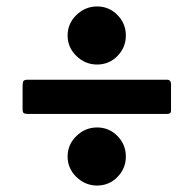

<svg xmlns="http://www.w3.org/2000/svg" viewBox="-20 -690 600 595"><path d="M189.5 -580Q189.5 -617 216.8 -643.5Q244 -670 281 -670Q318 -670 344 -643.5Q370 -617 370 -580Q370 -543 344 -516.5Q318 -490 281 -490Q244 -490 216.8 -516.5Q189.5 -543 189.5 -580ZM67.5 -443H497Q510 -443 510 -429V-346Q510 -337 498 -337H66Q56.5 -337 53.2 -339.8Q50 -342.5 50 -352V-423Q50 -435.5 52.8 -439.2Q55.5 -443 67.5 -443ZM189.5 -205Q189.5 -242 216.8 -268.5Q244 -295 281 -295Q318 -295 344 -268.5Q370 -242 370 -205Q370 -168 344 -141.5Q318 -115 281 -115Q244 -115 216.8 -141.5Q189.5 -168 189.5 -205Z"/></svg>

Font: Besley* Fatface
Style: Regular
Weight: 900
Designer: Owen Earl
Foundry: indestructible type*
Version: Version 3.000; ttfautohint (v1.8.3)